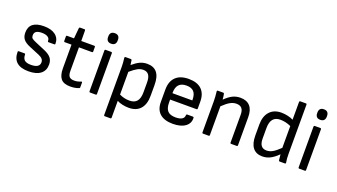

<svg xmlns="http://www.w3.org/2000/svg" viewBox="-71 -1283 3613 2061"><g transform="rotate(20 1736.0 -252.5)"><path d="M232.9 12.2Q53.2 12.2 53.2 -146Q53.2 -154.8 63 -154.8H128.9Q138.2 -154.8 138.2 -147Q138.2 -102.1 160.6 -82Q183.1 -62 233.9 -62Q333 -62 333 -126Q333 -147.9 319.1 -164.1Q305.2 -180.2 274.9 -192.9L161.1 -240.2Q106.4 -262.7 83.3 -291.7Q60.1 -320.8 60.1 -367.2Q60.1 -500 227.1 -500Q311.5 -500 358.6 -464.1Q405.8 -428.2 405.8 -363.8Q405.8 -355 396 -355H330.1Q319.8 -355 319.8 -371.1Q319.8 -396.5 295.9 -411.1Q272 -425.8 230 -425.8Q186.5 -425.8 165.8 -411.6Q145 -397.5 145 -367.2Q145 -345.2 156 -334.2Q167 -323.2 203.1 -308.1L316.9 -259.8Q370.1 -237.3 394 -207.3Q418 -177.2 418 -130.9Q418 -62 370.1 -24.9Q322.3 12.2 232.9 12.2Z M710 12.2Q635.3 12.2 603 -26.1Q570.8 -64.5 570.8 -145V-415H493.7Q483.9 -415 483.9 -424.8V-478Q483.9 -487.8 493.7 -487.8H572.8L584 -607.9Q585.4 -618.2 594.7 -618.2H645Q654.8 -618.2 654.8 -607.9L655.8 -487.8H804.7Q814.9 -487.8 814.9 -478V-424.8Q814.9 -415 804.7 -415H655.8V-147Q655.8 -100.1 672.4 -81.1Q689 -62 729 -62Q767.1 -62 803.7 -78.1Q808.6 -80.1 812.3 -78.1Q815.9 -76.2 815.9 -70.8V-16.1Q815.9 -7.3 808.1 -4.9Q766.1 12.2 710 12.2Z M966.8 -569.8Q938.5 -569.8 925 -584.7Q911.6 -599.6 911.6 -625V-634.8Q911.6 -660.2 925 -675Q938.5 -689.9 966.8 -689.9Q994.6 -689.9 1008.1 -675Q1021.5 -660.2 1021.5 -634.8V-625Q1021.5 -599.6 1008.1 -584.7Q994.6 -569.8 966.8 -569.8ZM933.6 0Q923.8 0 923.8 -9.8V-478Q923.8 -487.8 933.6 -487.8H998.5Q1008.8 -487.8 1008.8 -478V-9.8Q1008.8 0 998.5 0Z M1168.5 185.1Q1158.7 185.1 1158.7 174.8V-375Q1158.7 -421.9 1151.4 -476.1Q1150.9 -481.4 1153.8 -484.6Q1156.7 -487.8 1161.6 -487.8H1222.7Q1231.9 -487.8 1233.4 -478Q1239.7 -441.4 1240.7 -425.8Q1286.6 -465.3 1325 -482.7Q1363.3 -500 1406.7 -500Q1556.6 -500 1556.6 -314V-189Q1556.6 -91.8 1510.5 -39.8Q1464.4 12.2 1377.4 12.2Q1342.3 12.2 1305.4 4.2Q1268.6 -3.9 1243.7 -18.1V174.8Q1243.7 179.2 1240.7 182.1Q1237.8 185.1 1233.4 185.1ZM1388.7 -424.8Q1356.4 -424.8 1324.5 -408Q1292.5 -391.1 1243.7 -349.1V-89.8Q1297.4 -63 1359.4 -63Q1417 -63 1444.3 -96.7Q1471.7 -130.4 1471.7 -199.2V-309.1Q1471.7 -368.7 1451.2 -396.7Q1430.7 -424.8 1388.7 -424.8Z M1881.3 12.2Q1784.7 12.2 1733.4 -33Q1682.1 -78.1 1682.1 -166V-306.2Q1682.1 -400.4 1733.4 -450.2Q1784.7 -500 1881.3 -500Q1978 -500 2028.6 -451.7Q2079.1 -403.3 2079.1 -311V-232.9Q2079.1 -223.1 2069.3 -223.1H1767.1V-190.9Q1767.1 -123.5 1795.2 -93.3Q1823.2 -63 1886.2 -63Q1933.6 -63 1958.7 -78.6Q1983.9 -94.2 1983.9 -124Q1983.9 -128.9 1987.3 -131.8Q1990.7 -134.8 1995.1 -134.8H2060.1Q2068.4 -134.8 2070.3 -126Q2074.2 -62 2023.2 -24.9Q1972.2 12.2 1881.3 12.2ZM1767.1 -295.9H1994.1V-301.8Q1994.1 -364.7 1966.6 -394.8Q1939 -424.8 1882.3 -424.8Q1767.1 -424.8 1767.1 -300.8Z M2223.6 0Q2213.9 0 2213.9 -9.8V-366.2Q2213.9 -415 2206.5 -475.1Q2205.1 -487.8 2216.8 -487.8H2277.8Q2282.7 -487.8 2284.9 -485.8Q2287.1 -483.9 2288.6 -478Q2293.5 -458 2296.9 -415Q2342.8 -460.4 2383.3 -480.2Q2423.8 -500 2471.7 -500Q2543.9 -500 2581.8 -457.5Q2619.6 -415 2619.6 -333V-9.8Q2619.6 0 2609.9 0H2544.4Q2534.7 0 2534.7 -9.8V-329.1Q2534.7 -378.4 2514.4 -401.6Q2494.1 -424.8 2452.6 -424.8Q2417 -424.8 2382.3 -405.8Q2347.7 -386.7 2298.8 -339.8V-9.8Q2298.8 0 2288.6 0Z M2903.3 12.2Q2832.5 12.2 2795.4 -34.9Q2758.3 -82 2758.3 -173.8V-298.8Q2758.3 -393.6 2806.2 -446.8Q2854 -500 2939.5 -500Q2974.6 -500 3012.9 -491.5Q3051.3 -482.9 3076.2 -469.2V-672.9Q3076.2 -677.2 3079.1 -680.2Q3082 -683.1 3086.4 -683.1H3151.4Q3161.1 -683.1 3161.1 -672.9V-112.8Q3161.1 -49.8 3168.5 -14.2Q3171.4 0 3158.2 0H3100.1Q3089.8 0 3088.4 -11.2Q3082 -67.4 3081.5 -76.2Q3034.7 -29.8 2992.7 -8.8Q2950.7 12.2 2903.3 12.2ZM2843.3 -168.9Q2843.3 -63 2925.3 -63Q2960 -63 2993.2 -81.5Q3026.4 -100.1 3076.2 -147.9V-397Q3014.6 -424.8 2954.1 -424.8Q2843.3 -424.8 2843.3 -289.1Z M3355.5 -569.8Q3327.1 -569.8 3313.7 -584.7Q3300.3 -599.6 3300.3 -625V-634.8Q3300.3 -660.2 3313.7 -675Q3327.1 -689.9 3355.5 -689.9Q3383.3 -689.9 3396.7 -675Q3410.2 -660.2 3410.2 -634.8V-625Q3410.2 -599.6 3396.7 -584.7Q3383.3 -569.8 3355.5 -569.8ZM3322.3 0Q3312.5 0 3312.5 -9.8V-478Q3312.5 -487.8 3322.3 -487.8H3387.2Q3397.5 -487.8 3397.5 -478V-9.8Q3397.5 0 3387.2 0Z"/></g></svg>

Font: Sofia Sans
Style: Regular
Weight: 400
Designer: Botio Nikoltchev, Ani Petrova
Foundry: lettersoup
Version: Version 4.100